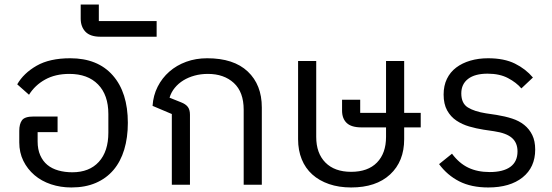

<svg xmlns="http://www.w3.org/2000/svg" viewBox="-20 -815 2434 847"><path d="M295 12Q247 12 205 -2Q163 -16 132 -42.5Q101 -69 83 -105.5Q65 -142 65 -187V-238Q65 -268 77 -284.5Q89 -301 128 -301H234V-232H146V-191Q146 -156 157.5 -130Q169 -104 189 -87.5Q209 -71 237.5 -63Q266 -55 299 -55Q374 -55 416 -101Q458 -147 458 -230V-312Q458 -396 412.5 -442.5Q367 -489 286 -489Q224 -489 179 -464Q134 -439 108 -397L56 -443Q84 -492 141.5 -525Q199 -558 290 -558Q411 -558 477.5 -482.5Q544 -407 544 -273Q544 -208 528 -155Q512 -102 480.5 -65Q449 -28 402.5 -8Q356 12 295 12Z M423 -653Q378 -653 357 -675Q336 -697 336 -733V-795H416V-722H671V-653Z M738 -312 653 -348Q656 -394 675.5 -432.5Q695 -471 727 -499Q759 -527 801.5 -542.5Q844 -558 894 -558Q1011 -558 1073 -499.5Q1135 -441 1135 -341V0H1055V-331Q1055 -409 1011.5 -449Q968 -489 897 -489Q866 -489 838.5 -481.5Q811 -474 789 -460.5Q767 -447 751 -427.5Q735 -408 728 -384L778 -364Q799 -356 808.5 -343.5Q818 -331 818 -309V0H738Z M1529 12Q1475 12 1431.5 -3Q1388 -18 1357.5 -45.5Q1327 -73 1311 -112.5Q1295 -152 1295 -201V-546H1375V-211Q1375 -139 1415.5 -98Q1456 -57 1529 -57Q1603 -57 1643 -98Q1683 -139 1683 -211V-253H1575Q1530 -253 1509.5 -272.5Q1489 -292 1489 -327V-375H1569V-317H1683V-546H1763V-317H1836V-253H1763V-201Q1763 -103 1701 -45.5Q1639 12 1529 12Z M2134 12Q2059 12 2006 -15Q1953 -42 1917 -91L1974 -137Q2005 -95 2045.5 -75.5Q2086 -56 2140 -56Q2200 -56 2231.5 -79Q2263 -102 2263 -147Q2263 -185 2238.5 -206.5Q2214 -228 2160 -236L2113 -243Q2081 -248 2050 -257Q2019 -266 1993.5 -283Q1968 -300 1952.5 -328Q1937 -356 1937 -398Q1937 -437 1951.5 -467Q1966 -497 1992.5 -517Q2019 -537 2055 -547.5Q2091 -558 2133 -558Q2204 -558 2251.5 -534.5Q2299 -511 2331 -473L2280 -425Q2258 -451 2221 -470.5Q2184 -490 2131 -490Q2075 -490 2045 -467Q2015 -444 2015 -403Q2015 -359 2044 -341Q2073 -323 2124 -315L2171 -308Q2208 -302 2239 -292Q2270 -282 2292.5 -264Q2315 -246 2328 -219.5Q2341 -193 2341 -155Q2341 -77 2285.5 -32.5Q2230 12 2134 12Z"/></svg>

Font: IBM Plex Sans Thai
Style: Regular
Weight: 400
Designer: Mike Abbink, Paul van der Laan, Pieter van Rosmalen, Ben Mitchell, Mark Frömberg
Foundry: Bold Monday
Version: Version 1.1